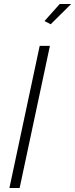

<svg xmlns="http://www.w3.org/2000/svg" viewBox="-20 -938 375 958"><path d="M178 -709H229L78 0H27ZM233 -817 202 -833 278 -918H335Z"/></svg>

Font: Raleway Thin Light
Style: Italic
Weight: 300
Italic angle: -12°
Version: Version 4.026